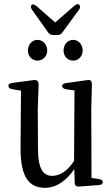

<svg xmlns="http://www.w3.org/2000/svg" viewBox="-20 -894 536 915"><path d="M159 -605C183 -605 205 -625 205 -653C205 -683 183 -704 159 -704C134 -704 113 -683 113 -653C113 -625 134 -605 159 -605ZM38 -469 80 -462 78 -190C77 -49 119 1 194 1C251 1 298 -35 334 -88L336 -24C336 -10 344 -4 357 -5L451 -12C463 -13 470 -18 470 -26C470 -34 463 -39 451 -41L416 -46L415 -376L418 -488C418 -497 417 -503 414 -508C411 -512 405 -514 394 -512L294 -498C282 -496 276 -491 276 -484C276 -477 282 -471 294 -469L335 -463L333 -127C302 -80 266 -56 229 -56C186 -56 161 -87 161 -188L160 -376L164 -488C164 -499 162 -504 159 -508C156 -512 148 -513 138 -512L39 -499C27 -497 20 -493 20 -485C20 -477 26 -471 38 -469ZM133 -847 209 -740C215 -732 223 -727 233 -727H253C263 -727 271 -730 277 -739L356 -847C363 -856 363 -864 358 -871C353 -877 345 -875 335 -867L243 -787L153 -866C143 -874 134 -875 130 -870C126 -864 126 -856 133 -847ZM283 -653C283 -625 303 -605 329 -605C353 -605 374 -625 374 -653C374 -683 353 -704 329 -704C303 -704 283 -683 283 -653Z"/></svg>

Font: 寒蝉锦书宋 CompactLight
Style: Bold
Weight: 400
Width: 4
Designer: 寒蝉锦书宋{Warren} 思源宋体{Ryoko NISHIZUKA 西塚涼子 (kana & ideographs); Frank Grießhammer (Latin, Greek & Cyrillic); Wenlong ZHANG 
Foundry: Adobe & ChillType
Version: Version 2.000;Glyphs 3.1.1 (3135)